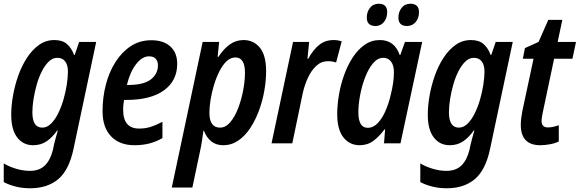

<svg xmlns="http://www.w3.org/2000/svg" viewBox="-32 -766 3098 1026"><path d="M130 240Q86 240 50 230.5Q14 221 -12 207V107Q13 123 51.5 135Q90 147 128 147Q178 147 207.5 118.5Q237 90 251 34L257 5Q261 -9 266 -29.5Q271 -50 277 -69H274Q247 -31 216.5 -10.5Q186 10 145 10Q92 10 60 -31.5Q28 -73 28 -153Q28 -201 37.5 -255Q47 -309 65.5 -361.5Q84 -414 112 -457Q140 -500 176.5 -526Q213 -552 259 -552Q301 -552 325.5 -531Q350 -510 364 -472H367L391 -542H482L361 29Q337 143 279 191.5Q221 240 130 240ZM194 -84Q219 -84 240.5 -105Q262 -126 279 -160.5Q296 -195 307.5 -235Q319 -275 325 -314.5Q331 -354 331 -384Q331 -418 316.5 -437.5Q302 -457 274 -457Q249 -457 228.5 -437Q208 -417 191.5 -384.5Q175 -352 164 -313Q153 -274 147 -235.5Q141 -197 141 -166Q141 -84 194 -84Z M686 10Q607 10 561.5 -37.5Q516 -85 516 -172Q516 -245 533.5 -313Q551 -381 585 -434.5Q619 -488 667 -519.5Q715 -551 777 -551Q842 -551 878.5 -517.5Q915 -484 915 -425Q915 -335 844.5 -283.5Q774 -232 643 -232H631Q626 -206 626 -180Q626 -79 711 -79Q744 -79 771.5 -87.5Q799 -96 836 -115V-28Q801 -8 765 1Q729 10 686 10ZM653 -312Q736 -312 774 -341.5Q812 -371 812 -417Q812 -439 800 -452Q788 -465 764 -465Q728 -465 695.5 -423.5Q663 -382 646 -312Z M886 236 1051 -542H1139L1131 -462H1135Q1163 -505 1196 -528.5Q1229 -552 1270 -552Q1323 -552 1356.5 -511.5Q1390 -471 1390 -385Q1390 -336 1380.5 -281.5Q1371 -227 1352 -175.5Q1333 -124 1305.5 -82Q1278 -40 1241.5 -15Q1205 10 1161 10Q1122 10 1096.5 -11Q1071 -32 1058 -67H1055Q1051 -39 1047 -12Q1043 15 1038 37L996 236ZM1144 -84Q1174 -84 1198.5 -113Q1223 -142 1240.5 -187.5Q1258 -233 1267.5 -283.5Q1277 -334 1277 -377Q1277 -459 1226 -459Q1200 -459 1178.5 -438.5Q1157 -418 1140 -384Q1123 -350 1111 -310Q1099 -270 1093 -231.5Q1087 -193 1087 -163Q1087 -84 1144 -84Z M1419 0 1534 -542H1620L1611 -452H1615Q1642 -501 1674 -526.5Q1706 -552 1751 -552Q1773 -552 1794 -545L1764 -432Q1744 -439 1721 -439Q1685 -439 1658.5 -414.5Q1632 -390 1614 -351.5Q1596 -313 1586 -269L1530 0Z M1890 10Q1836 10 1803 -32Q1770 -74 1770 -156Q1770 -204 1779 -258Q1788 -312 1806.5 -364Q1825 -416 1852.5 -458.5Q1880 -501 1916.5 -526.5Q1953 -552 1998 -552Q2076 -552 2104 -472H2107L2132 -542H2224L2108 0H2020L2026 -75H2023Q1995 -37 1963.5 -13.5Q1932 10 1890 10ZM1933 -83Q1963 -83 1987 -108.5Q2011 -134 2028 -173.5Q2045 -213 2055 -255Q2065 -295 2069 -324.5Q2073 -354 2073 -381Q2073 -416 2058 -436.5Q2043 -457 2016 -457Q1986 -457 1961.5 -428Q1937 -399 1919.5 -353.5Q1902 -308 1892.5 -258Q1883 -208 1883 -166Q1883 -83 1933 -83ZM2143 -627Q2097 -627 2097 -672Q2097 -702 2114 -724Q2131 -746 2162 -746Q2183 -746 2195 -735Q2207 -724 2207 -702Q2207 -669 2189 -648Q2171 -627 2143 -627ZM1975 -627Q1928 -627 1928 -672Q1928 -702 1945 -724Q1962 -746 1993 -746Q2014 -746 2025.5 -735Q2037 -724 2037 -702Q2037 -669 2019.5 -648Q2002 -627 1975 -627Z M2356 240Q2312 240 2276 230.5Q2240 221 2214 207V107Q2239 123 2277.5 135Q2316 147 2354 147Q2404 147 2433.5 118.5Q2463 90 2477 34L2483 5Q2487 -9 2492 -29.5Q2497 -50 2503 -69H2500Q2473 -31 2442.5 -10.5Q2412 10 2371 10Q2318 10 2286 -31.5Q2254 -73 2254 -153Q2254 -201 2263.5 -255Q2273 -309 2291.5 -361.5Q2310 -414 2338 -457Q2366 -500 2402.5 -526Q2439 -552 2485 -552Q2527 -552 2551.5 -531Q2576 -510 2590 -472H2593L2617 -542H2708L2587 29Q2563 143 2505 191.5Q2447 240 2356 240ZM2420 -84Q2445 -84 2466.5 -105Q2488 -126 2505 -160.5Q2522 -195 2533.5 -235Q2545 -275 2551 -314.5Q2557 -354 2557 -384Q2557 -418 2542.5 -437.5Q2528 -457 2500 -457Q2475 -457 2454.5 -437Q2434 -417 2417.5 -384.5Q2401 -352 2390 -313Q2379 -274 2373 -235.5Q2367 -197 2367 -166Q2367 -84 2420 -84Z M2855 10Q2751 10 2751 -99Q2751 -129 2759 -171L2819 -452H2762L2773 -509L2846 -542L2898 -660H2973L2948 -542H3046L3027 -452H2929L2868 -163Q2866 -151 2864 -140Q2862 -129 2862 -120Q2862 -85 2896 -85Q2908 -85 2923 -88Q2938 -91 2954 -97V-10Q2934 0 2906.5 5Q2879 10 2855 10Z"/></svg>

Font: Noto Sans Condensed SemiBold
Style: Italic
Weight: 600
Width: 3
Italic angle: -12°
Designer: Monotype Design Team
Foundry: Monotype Imaging Inc.
Version: Version 2.013; ttfautohint (v1.8.4.7-5d5b)